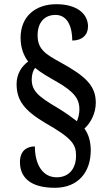

<svg xmlns="http://www.w3.org/2000/svg" viewBox="-20 -780 514 914"><path d="M241 114C354 114 412 37 412 -64C412 -107 401 -142 382 -168C412 -195 436 -241 436 -291C436 -373 386 -418 268 -483C197 -522 159 -545 159 -612C159 -673 192 -709 244 -709C305 -709 324 -646 324 -587C371 -587 399 -614 399 -654C399 -713 348 -760 248 -760C149 -760 78 -702 78 -600C78 -550 94 -514 114 -487C82 -464 59 -427 59 -380C59 -302 96 -254 195 -195C323 -122 342 -93 342 -39C342 22 309 64 250 64C179 64 146 -3 146 -83C106 -83 75 -61 75 -8C75 58 117 114 241 114ZM346 -203C324 -220 296 -241 255 -266C161 -321 131 -348 131 -402C131 -426 138 -445 147 -457C176 -433 211 -413 250 -391C338 -341 358 -305 358 -260C358 -237 352 -216 346 -203Z"/></svg>

Font: Noto Serif Bengali Condensed
Style: Regular
Weight: 400
Width: 3
Designer: Juan Bruce, Universal Thirst, Indian Type Foundry and the Monotype Design Team.
Foundry: Monotype Imaging Inc.
Version: Version 2.003